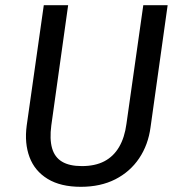

<svg xmlns="http://www.w3.org/2000/svg" viewBox="-20 -709 696 741"><path d="M533 -689H627L561 -218Q552 -150 517 -98Q482 -46 425 -17Q368 12 292 12Q214 12 164 -18.5Q114 -49 94 -102.5Q74 -156 83 -224L149 -689H243L178 -225Q171 -172 181 -137Q191 -102 219.5 -85Q248 -68 296 -68Q347 -68 382.5 -86.5Q418 -105 439.5 -141.5Q461 -178 468 -231Z"/></svg>

Font: Fira Sans Variable
Style: Italic
Weight: 397
Italic angle: -8°
Designer: Carrois Corporate & Edenspiekermann AG
Foundry: Carrois Corporate GbR & Edenspiekermann AG
Version: Version 4.202